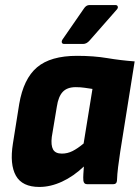

<svg xmlns="http://www.w3.org/2000/svg" viewBox="-20 -729 553 760"><path d="M136 11Q68 11 43 -33.5Q18 -78 31 -160L56 -317Q73 -417 126.5 -462.5Q180 -508 285 -508Q351 -508 404.5 -499Q458 -490 513 -486L456 -129Q451 -96 447.5 -68Q444 -40 443 -14Q442 0 429 0H324Q312 0 310 -14Q309 -26 310 -40.5Q311 -55 312 -70Q271 -31 225.5 -10Q180 11 136 11ZM225 -121Q247 -121 267 -131Q287 -141 311 -161L346 -377Q332 -379 315.5 -381.5Q299 -384 280 -384Q246 -384 228.5 -365.5Q211 -347 205 -307L185 -187Q181 -154 190 -137.5Q199 -121 225 -121ZM234 -555Q227 -555 225 -560Q223 -565 227 -572L312 -695Q321 -709 334 -709H437Q444 -709 446 -703.5Q448 -698 443 -692L335 -569Q323 -555 309 -555Z"/></svg>

Font: Sofia Sans Semi Condensed Black
Style: Italic
Weight: 900
Italic angle: -9°
Version: Version 4.100